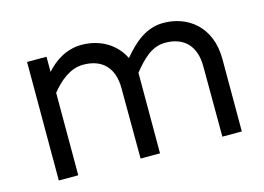

<svg xmlns="http://www.w3.org/2000/svg" viewBox="-74 -631 1052 764"><g transform="rotate(-15 452.5 -249.0)"><path d="M83 -488.3V0H163.1V-339.8C199.2 -383.8 242.2 -419.9 295.9 -419.9C373 -419.9 418.9 -375 418.9 -290L419.9 0H500V-332C538.1 -378.9 577.1 -419.9 632.8 -419.9C710 -419.9 755.9 -375 755.9 -290L756.8 0H836.9V-297.9C836.9 -432.6 746.1 -498 646.5 -498C575.2 -498 524.4 -453.1 478.5 -398.4C446.3 -464.8 379.9 -498 309.6 -498C243.2 -498 194.3 -460.9 163.1 -425.8V-488.3Z"/></g></svg>

Font: Sen-gleads
Style: Regular
Weight: 400
Designer: Kosal Sen, Philatype
Foundry: Philatype
Version: Version 1.004; ttfautohint (v1.8.3)